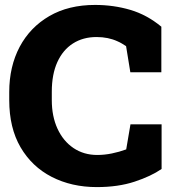

<svg xmlns="http://www.w3.org/2000/svg" viewBox="-20 -741 694 771"><path d="M368.7 10.3Q267.6 10.3 187.5 -30.8Q107.9 -71.8 62.5 -149.7Q17.1 -227.5 17.1 -338.9V-371.6Q17.1 -473.6 59.1 -553.2Q101.1 -631.8 178.2 -676.5Q255.4 -721.2 361.8 -721.2Q436 -721.2 503.2 -701.4Q570.3 -681.6 627.9 -633.8V-450.7H503.4L486.3 -555.7Q478 -561 469.5 -566.2Q460.9 -571.3 451.7 -575.2Q414.6 -592.3 367.7 -592.3Q313.5 -592.3 272.9 -566.4Q232.4 -540.5 210.2 -491.5Q188 -442.4 188 -372.6V-338.9Q188 -273.9 210.9 -224.1Q233.9 -174.3 275.1 -146.5Q316.4 -118.7 370.6 -118.7Q399.4 -118.7 429.2 -124.8Q459 -130.9 486.8 -141.1L503.9 -241.7H628.9V-62.5Q586.4 -33.2 520.5 -11.5Q454.6 10.3 368.7 10.3Z"/></svg>

Font: Battambang Black
Style: Regular
Weight: 900
Designer: Danh Hong
Version: Version 8.002; ttfautohint (v1.8.3)